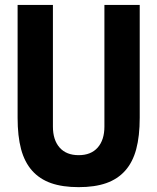

<svg xmlns="http://www.w3.org/2000/svg" viewBox="-20 -749 642 783"><path d="M300.8 14.2Q234.9 14.2 188.2 -2.2Q141.6 -18.6 110.8 -53.2Q80.1 -87.9 65.9 -140.9Q51.8 -193.8 51.8 -269V-729H195.8V-232.9Q195.8 -178.2 223.1 -147.2Q250.5 -116.2 300.8 -116.2Q351.1 -116.2 378.4 -147.2Q405.8 -178.2 405.8 -232.9V-729H549.8V-269Q549.8 -193.8 535.6 -140.9Q521.5 -87.9 490.7 -53.2Q460 -18.6 413.3 -2.2Q366.7 14.2 300.8 14.2Z"/></svg>

Font: Hack
Style: Bold
Weight: 700
Monospace: yes
Designer: Christopher Simpkins
Foundry: Christopher Simpkins
Version: Version 2.017